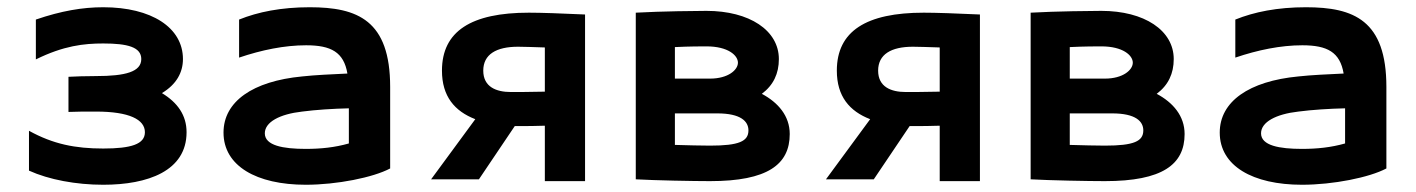

<svg xmlns="http://www.w3.org/2000/svg" viewBox="-20 -495 3910 530"><path d="M169 -283V-186C191 -187 213 -187 245 -187C337 -187 380 -165 380 -130C380 -97 342 -85 265 -85C188 -85 127 -97 60 -134V-24C115 1 190 15 265 15C388 15 495 -23 495 -130C495 -177 470 -212 427 -238C467 -262 485 -295 485 -332C485 -419 398 -475 265 -475C208 -475 149 -465 79 -441V-331C156 -369 212 -375 265 -375C332 -375 370 -365 370 -332C370 -297 327 -285 245 -285C213 -285 191 -284 169 -283Z M597 -129C597 -37 688 15 824 15C910 15 1010 -5 1057 -30V-255C1057 -439 967 -475 835 -475C756 -475 692 -462 640 -441V-336C702 -357 765 -370 825 -370C894 -370 929 -351 939 -292C897 -290 850 -288 814 -284C678 -271 597 -215 597 -129ZM711 -127C711 -158 752 -180 814 -187C852 -192 900 -195 943 -196V-99C904 -88 866 -84 824 -84C762 -84 711 -93 711 -127Z M1595 5V-455C1532 -458 1472 -460 1440 -460C1281 -460 1200 -409 1200 -300C1200 -229 1235 -188 1292 -166L1170 0H1302L1401 -147H1420C1433 -147 1457 -147 1484 -148V5ZM1314 -300C1314 -345 1350 -366 1410 -366C1425 -366 1452 -365 1484 -364V-242C1444 -241 1405 -241 1390 -241C1350 -241 1314 -255 1314 -300Z M1735 -460V0C1788 3 1895 5 1940 5C2099 5 2160 -41 2160 -125C2160 -175 2128 -212 2083 -236C2115 -260 2130 -292 2130 -332C2130 -411 2049 -465 1930 -465C1909 -465 1804 -464 1735 -460ZM1843 -95V-182H1960C2025 -182 2046 -160 2046 -135C2046 -105 2020 -93 1940 -93C1915 -93 1879 -94 1843 -95ZM1843 -278V-365C1883 -367 1917 -367 1930 -367C1990 -367 2017 -342 2017 -322C2017 -302 1990 -278 1940 -278Z M2685 5V-455C2622 -458 2562 -460 2530 -460C2371 -460 2290 -409 2290 -300C2290 -229 2325 -188 2382 -166L2260 0H2392L2491 -147H2510C2523 -147 2547 -147 2574 -148V5ZM2404 -300C2404 -345 2440 -366 2500 -366C2515 -366 2542 -365 2574 -364V-242C2534 -241 2495 -241 2480 -241C2440 -241 2404 -255 2404 -300Z M2825 -460V0C2878 3 2985 5 3030 5C3189 5 3250 -41 3250 -125C3250 -175 3218 -212 3173 -236C3205 -260 3220 -292 3220 -332C3220 -411 3139 -465 3020 -465C2999 -465 2894 -464 2825 -460ZM2933 -95V-182H3050C3115 -182 3136 -160 3136 -135C3136 -105 3110 -93 3030 -93C3005 -93 2969 -94 2933 -95ZM2933 -278V-365C2973 -367 3007 -367 3020 -367C3080 -367 3107 -342 3107 -322C3107 -302 3080 -278 3030 -278Z M3347 -129C3347 -37 3438 15 3574 15C3660 15 3760 -5 3807 -30V-255C3807 -439 3717 -475 3585 -475C3506 -475 3442 -462 3390 -441V-336C3452 -357 3515 -370 3575 -370C3644 -370 3679 -351 3689 -292C3647 -290 3600 -288 3564 -284C3428 -271 3347 -215 3347 -129ZM3461 -127C3461 -158 3502 -180 3564 -187C3602 -192 3650 -195 3693 -196V-99C3654 -88 3616 -84 3574 -84C3512 -84 3461 -93 3461 -127Z"/></svg>

Font: KT Kiyosuna Sans Bold
Style: Regular
Weight: 700
Designer: [Zen Kaku Gothic] Yoshimichi Ohira
Version: Version 1.010;Glyphs 3.1.2 (3151)